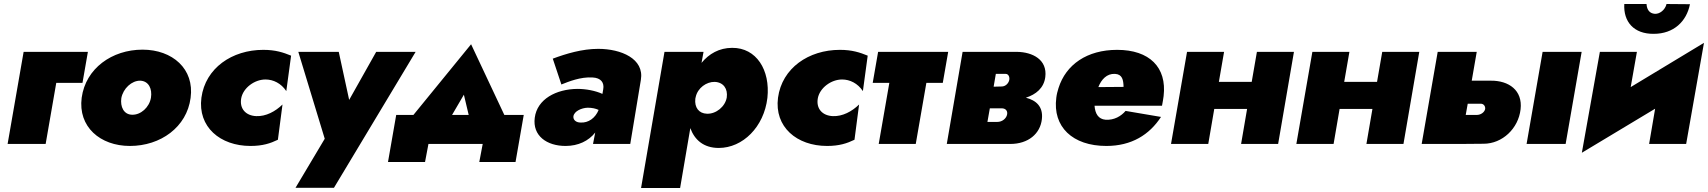

<svg xmlns="http://www.w3.org/2000/svg" viewBox="-20 -719 8531 959"><path d="M98 -460 18 0H208L261 -305H392L419 -460Z M388 -231C369 -86 480 10 629 10C782 10 913 -84 932 -230C952 -375 841 -471 692 -471C539 -471 408 -377 388 -231ZM586 -229C595 -277 638 -317 681 -316C723 -314 741 -275 734 -231C726 -183 683 -144 639 -146C598 -147 580 -186 586 -229Z M1185 -229C1195 -280 1251 -322 1306 -322C1345 -322 1384 -303 1410 -264L1434 -441C1395 -457 1356 -470 1295 -470C1139 -470 1006 -379 986 -231C967 -85 1080 10 1231 10C1292 10 1331 -3 1368 -21L1391 -197C1355 -162 1308 -137 1260 -139C1208 -141 1175 -176 1185 -229Z M2056 -460H1859L1724 -220L1672 -460H1470L1602 -26L1456 219H1648Z M2391 0 2374 90H2555L2596 -145H2499L2333 -498L2045 -145H1959L1918 90H2103L2120 0ZM2297 -246 2321 -145H2238Z M2784 -297C2819 -311 2880 -336 2940 -332C2982 -330 2999 -306 2993 -273L2989 -250C2954 -266 2907 -275 2864 -275C2758 -274 2663 -224 2651 -131C2639 -41 2711 10 2805 10C2868 10 2920 -15 2953 -57L2942 0H3128L3181 -320C3199 -426 3082 -475 2968 -475C2888 -475 2808 -451 2741 -426ZM2844 -138C2848 -164 2885 -180 2915 -181C2937 -181 2955 -177 2970 -170C2954 -130 2919 -104 2879 -107C2860 -107 2842 -118 2844 -138Z M3377 220 3428 -79C3449 -21 3494 20 3570 20C3690 20 3796 -85 3813 -230C3828 -369 3758 -481 3637 -480C3572 -480 3521 -450 3484 -405L3494 -460H3299L3182 220ZM3610 -232C3602 -186 3556 -149 3511 -151C3471 -152 3448 -182 3453 -226L3455 -235C3465 -280 3509 -311 3550 -310C3594 -308 3616 -275 3610 -232Z M4065 -229C4075 -280 4131 -322 4186 -322C4225 -322 4264 -303 4290 -264L4314 -441C4275 -457 4236 -470 4175 -470C4019 -470 3886 -379 3866 -231C3847 -85 3960 10 4111 10C4172 10 4211 -3 4248 -21L4271 -197C4235 -162 4188 -137 4140 -139C4088 -141 4055 -176 4065 -229Z M4366 -460 4339 -305H4422L4369 0H4554L4607 -305H4689L4716 -460Z M4788 -460 4709 0H5026C5116 0 5176 -51 5184 -124C5191 -187 5155 -218 5104 -231C5154 -247 5194 -279 5201 -334C5212 -421 5138 -459 5059 -460ZM5003 -350C5018 -350 5024 -333 5021 -319C5017 -302 5002 -287 4983 -287L4943 -286L4954 -350ZM4983 -178C5005 -178 5014 -163 5010 -146C5006 -128 4987 -110 4961 -110H4912L4924 -178Z M5779 -135 5602 -165C5580 -139 5545 -118 5502 -121C5466 -124 5450 -151 5447 -191H5784C5788 -209 5790 -227 5792 -239C5809 -383 5721 -470 5560 -470C5410 -470 5304 -397 5267 -279C5262 -263 5258 -248 5256 -231C5237 -86 5337 10 5506 10C5632 10 5721 -46 5779 -135ZM5549 -350C5586 -348 5591 -320 5592 -285L5466 -284C5481 -322 5508 -352 5549 -350Z M5909 -460 5829 0H6015L6045 -175H6209L6179 0H6364L6443 -460H6258L6232 -310H6068L6094 -460Z M6535 -460 6455 0H6641L6671 -175H6835L6805 0H6990L7069 -460H6884L6858 -310H6694L6720 -460Z M7685 -460 7605 0H7800L7880 -460ZM7161 -460 7081 0H7276L7390 -1C7484 -1 7564 -77 7575 -173C7586 -268 7516 -317 7426 -316H7331L7356 -460ZM7376 -201C7391 -201 7400 -188 7398 -174C7394 -157 7375 -145 7357 -145H7301L7311 -201Z M8093 -699C8088 -611 8140 -549 8240 -550C8340 -550 8404 -612 8421 -698L8304 -699C8297 -669 8269 -648 8245 -650C8221 -652 8206 -668 8204 -699ZM8156 -460H7971L7881 44L8247 -176L8217 0H8402L8491 -505L8125 -284Z"/></svg>

Font: Jost* Black
Style: Italic
Weight: 900
Italic angle: -10°
Version: Version 3.7